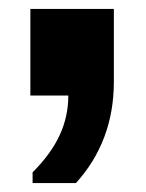

<svg xmlns="http://www.w3.org/2000/svg" viewBox="-20 -216 327 430"><path d="M53 194V170Q94 129 113.5 87Q133 45 133 -2H48V-196H235V-33Q235 34 213.5 91Q192 148 150 194Z"/></svg>

Font: Chivo Medium Black
Style: Regular
Weight: 900
Version: Version 2.002